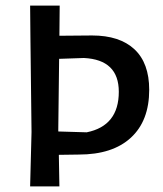

<svg xmlns="http://www.w3.org/2000/svg" viewBox="-20 -662 580 682"><path d="M307 -536Q405 -536 457.5 -487Q510 -438 510 -343Q510 -233 445 -173Q380 -113 260 -113L189 -112L191 0H87L92 -193L88 -534V-535L87 -642H192L191 -535ZM187 -202V-195L288 -192Q402 -215 402 -336Q402 -450 278 -456L190 -453Z"/></svg>

Font: Alegreya Sans Medium
Style: Regular
Weight: 500
Designer: Juan Pablo del Peral
Foundry: Huerta Tipografica
Version: Version 2.007